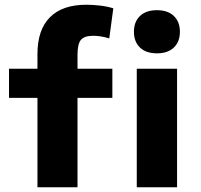

<svg xmlns="http://www.w3.org/2000/svg" viewBox="-20 -790 847 810"><path d="M138 0V-377H18V-500H138V-562Q138 -664 190.5 -717Q243 -770 344 -770Q371 -770 401.5 -766.5Q432 -763 458 -755L441 -628Q405 -639 373 -639Q336 -639 321.5 -622Q307 -605 307 -559V-500H454V-377H307V0ZM557 0V-500H727V0ZM642 -565Q596 -565 570.5 -589.5Q545 -614 545 -656Q545 -698 570.5 -722.5Q596 -747 642 -747Q688 -747 713.5 -722.5Q739 -698 739 -656Q739 -614 713.5 -589.5Q688 -565 642 -565Z"/></svg>

Font: M PLUS 2 ExtraBold
Style: Regular
Weight: 800
Version: Version 1.001